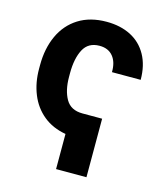

<svg xmlns="http://www.w3.org/2000/svg" viewBox="-107 -621 765 876"><g transform="rotate(15 275.5 -182.5)"><path d="M382.8 171.9H239.3V5.9Q176.8 -4.9 133.3 -40.5Q89.8 -76.2 67.9 -130.4Q45.9 -184.6 45.9 -250V-267.6Q45.9 -346.2 74 -407.2Q102.1 -468.3 156.7 -502.7Q211.4 -537.1 289.1 -537.1Q354.5 -537.1 403.6 -512Q452.6 -486.8 479.7 -438Q506.8 -389.2 506.8 -321.3H371.1Q372.1 -368.2 349.9 -395.5Q327.6 -422.9 286.1 -422.9Q232.9 -422.9 210.2 -379.9Q187.5 -336.9 187.5 -267.6V-250Q187.5 -186.5 210.9 -145.5Q234.4 -104.5 290 -104.5H382.8Z"/></g></svg>

Font: Pretendard Std
Style: Bold
Weight: 700
Designer: Base glyphs from Inter by Rasmus Andersson; Hangeul glyphs from Noto Sans CJK(Source Han Sans) by Jang Soo-young and Kan
Foundry: Kil Hyung-jin
Version: Version 1.309